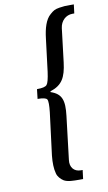

<svg xmlns="http://www.w3.org/2000/svg" viewBox="-101 -785 577 1024"><g transform="rotate(-10 188.0 -273.0)"><path d="M206 77 234 -157C244 -240 232 -277 172 -297L173 -301C237 -322 259 -359 269 -441L291 -623C296 -661 324 -688 360 -688H370L376 -736H357C328 -736 323 -736 297 -732C272 -728 263 -722 246 -707C217 -683 204 -635 198 -584L176 -406C171 -369 165 -346 158 -338C151 -329 133 -325 104 -325L98 -273C127 -273 144 -269 149 -261C154 -252 154 -229 150 -192L121 38C117 76 118 109 125 134C129 153 145 169 159 178C179 190 210 190 244 190H263L269 142H259C222 142 201 115 206 77Z"/></g></svg>

Font: Gamestation Text
Style: Italic
Weight: 400
Designer: Jonas Hecksher
Foundry: Jonas Hecksher, Playtypeª, e-types AS
Version: Version 1.003